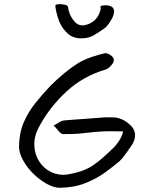

<svg xmlns="http://www.w3.org/2000/svg" viewBox="-20 -882 700 909"><path d="M264 7Q235 7 201.5 -11.5Q168 -30 138 -59.5Q108 -89 89 -123.5Q70 -158 70 -189Q71 -252 92 -301.5Q113 -351 147 -393.5Q181 -436 219 -476Q249 -506 282 -533.5Q315 -561 350 -583Q376 -599 412 -611.5Q448 -624 477 -630Q486 -632 502.5 -621.5Q519 -611 519 -597Q519 -586 505.5 -571.5Q492 -557 481 -553Q374 -522 294 -448Q214 -374 164 -280Q141 -237 142.5 -194Q144 -151 166 -117Q188 -83 225 -66Q241 -59 259 -56Q277 -53 293 -55Q336 -62 365 -72Q394 -82 417 -97Q440 -112 464 -133Q488 -154 519 -184Q528 -192 542.5 -213.5Q557 -235 563 -260Q530 -260 511.5 -260.5Q493 -261 470 -260Q430 -258 402.5 -254.5Q375 -251 348 -249Q321 -247 280 -247Q269 -247 257 -262Q245 -277 234 -288Q247 -294 259.5 -302.5Q272 -311 285 -312Q320 -315 342 -316.5Q364 -318 386.5 -319.5Q409 -321 444 -324Q483 -328 520 -326Q557 -324 590 -296Q618 -273 619.5 -245.5Q621 -218 600 -189Q589 -174 575 -153.5Q561 -133 546 -119Q518 -95 477.5 -65.5Q437 -36 384 -15Q331 6 264 7ZM375 -701Q323 -696 291 -733Q269 -755 257 -790Q245 -825 242 -853Q241 -861 255.5 -862Q270 -863 285.5 -860Q301 -857 302 -849Q306 -812 331 -782Q352 -757 381.5 -763Q411 -769 430 -788Q441 -799 446.5 -810Q452 -821 456 -837Q458 -843 456 -848Q454 -853 461 -855Q488 -860 504.5 -852.5Q521 -845 520 -827Q519 -810 509.5 -793Q500 -776 490.5 -764Q481 -752 476 -749Q451 -731 426.5 -716.5Q402 -702 375 -701Z"/></svg>

Font: Mynerve
Style: Regular
Weight: 400
Designer: Carolina Short
Foundry: Carolina Short
Version: Version 1.000; ttfautohint (v1.8.4.7-5d5b)